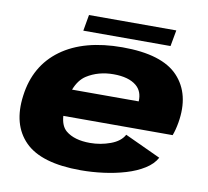

<svg xmlns="http://www.w3.org/2000/svg" viewBox="-80 -807 976 902"><g transform="rotate(10 408.0 -355.5)"><path d="M360.5 6.5Q172.5 6.5 94 -72.5Q15.5 -151.5 34.5 -292Q53.5 -437.5 162.5 -517Q271.5 -596.5 455 -596.5Q644.5 -596.5 721.2 -514.5Q798 -432.5 774.5 -294Q768 -256.5 758 -231H236.5Q240 -182.5 266 -161Q306.5 -127.5 381.5 -127.5Q432 -127.5 478.8 -144.8Q525.5 -162 543 -195L714.5 -115.5Q697.5 -84 660.5 -60.8Q623.5 -37.5 574.2 -22.8Q525 -8 469.8 -0.8Q414.5 6.5 360.5 6.5ZM255.5 -359.5H573.5Q576 -408 544.5 -434Q507.5 -464.5 435.5 -464.5Q363 -464.5 308 -429.5Q274 -407.5 255.5 -359.5ZM259.5 -641.5 273 -718.5H689.5L675.5 -641.5Z"/></g></svg>

Font: Anybody ExtraExpanded ExtraBold
Style: Italic
Weight: 800
Width: 8
Italic angle: -10°
Designer: Tyler Finck
Foundry: Etcetera Type Company
Version: Version 1.010; ttfautohint (v1.8.3) -l 8 -r 50 -G 200 -x 14 